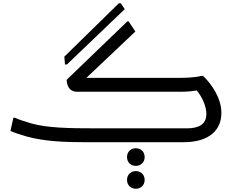

<svg xmlns="http://www.w3.org/2000/svg" viewBox="-20 -871 1436 1176"><path d="M390 -476 744 -815 720 -851H708L374 -524L378 -476ZM1224 -406H1212C1172 -395 1112 -394 1060 -394H509L809 -678L768 -740H760L388 -382C391 -325 422 -309 452 -309H1060C1120 -309 1143 -310 1185 -317C1223 -271 1244 -215 1244 -173C1244 -106 1192 -85 1125 -85H552C413 -85 269 -87 172 -115C149 -122 92 -139 70 -150H62L44 -69C69 -58 104 -46 143 -35C255 -4 382 0 504 0H1104C1262 0 1336 -75 1336 -179C1336 -273 1273 -359 1224 -406ZM812 37C781 37 758 59 758 91C758 123 781 145 812 145C843 145 866 123 866 91C866 59 843 37 812 37ZM812 177C781 177 758 199 758 231C758 263 781 285 812 285C843 285 866 263 866 231C866 199 843 177 812 177Z"/></svg>

Font: Kufam Arabic Latin Roman Normal
Style: Regular
Weight: 400
Designer: Wael Morcos & Artur Schmal
Version: Version 1.200;PS 001.200;hotconv 1.0.88;makeotf.lib2.5.64775